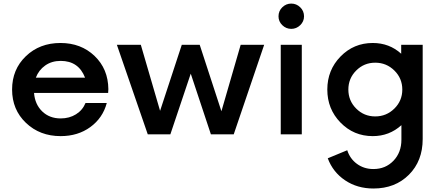

<svg xmlns="http://www.w3.org/2000/svg" viewBox="-20 -750 2464 1072"><path d="M585 -252.5 583.8 -231.2H170Q175 -167.5 215.6 -128.1Q256.2 -88.8 318.8 -88.8Q367.5 -88.8 404.4 -111.9Q441.2 -135 457.5 -175H576.2Q553.8 -91.2 484.4 -40.6Q415 10 318.8 10Q202.5 10 125 -63.8Q47.5 -137.5 47.5 -250Q47.5 -362.5 124.4 -436.2Q201.2 -510 317.5 -510Q432.5 -510 508.1 -437.5Q583.8 -365 585 -252.5ZM318.8 -410Q268.8 -410 232.5 -384.4Q196.2 -358.8 180 -316.2H455Q418.8 -410 318.8 -410Z M1323.8 -500H1455L1285 0H1157.5L1045 -338.8L931.2 0H805L632.5 -500H766.2L873.8 -131.2L995 -500H1095L1216.2 -128.8Z M1535 -658.8Q1535 -688.8 1556.2 -709.4Q1577.5 -730 1606.2 -730Q1635 -730 1656.2 -709.4Q1677.5 -688.8 1677.5 -658.8Q1677.5 -630 1656.2 -609.4Q1635 -588.8 1606.2 -588.8Q1577.5 -588.8 1556.2 -609.4Q1535 -630 1535 -658.8ZM1547.5 0V-500H1665V0Z M2220 -500H2340V26.2Q2340 148.8 2263.1 225.6Q2186.2 302.5 2065 302.5Q1975 302.5 1906.9 256.9Q1838.8 211.2 1810 133.8L1918.8 88.8Q1933.8 136.2 1973.1 165Q2012.5 193.8 2065 193.8Q2132.5 193.8 2176.9 147.5Q2221.2 101.2 2221.2 30V-51.2Q2153.8 10 2061.2 10Q1955 10 1881.2 -65.6Q1807.5 -141.2 1807.5 -250Q1807.5 -358.8 1881.2 -434.4Q1955 -510 2061.2 -510Q2153.8 -510 2220 -450ZM1968.8 -143.8Q2012.5 -100 2075 -100Q2137.5 -100 2181.9 -143.8Q2226.2 -187.5 2226.2 -250Q2226.2 -312.5 2181.9 -356.2Q2137.5 -400 2075 -400Q2012.5 -400 1968.8 -356.2Q1925 -312.5 1925 -250Q1925 -187.5 1968.8 -143.8Z"/></svg>

Font: Now Alt Medium
Style: Regular
Weight: 500
Designer: Alfredo Marco Pradil
Foundry: Alfredo Marco Pradil
Version: Version 1.002;PS 001.002;hotconv 1.0.88;makeotf.lib2.5.64775